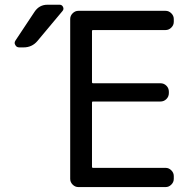

<svg xmlns="http://www.w3.org/2000/svg" viewBox="-20 -800 815 800"><path d="M135.7 -628.9Q113.3 -602.5 78.1 -602.5H60.5Q48.8 -602.5 43.9 -612.3Q41 -617.2 41 -621.1Q41 -626 44.9 -631.8L124 -751Q143.6 -780.3 177.7 -780.3H228.5Q238.3 -780.3 242.7 -771Q247.1 -761.7 240.2 -753.9ZM367.2 -674.8Q363.3 -674.8 363.3 -669.9V-457Q363.3 -453.1 367.2 -453.1H648.4Q663.1 -453.1 673.3 -442.9Q683.6 -432.6 683.6 -418V-412.1Q683.6 -397.5 673.3 -387.2Q663.1 -377 648.4 -377H367.2Q363.3 -377 363.3 -373V-105.5Q363.3 -100.6 367.2 -100.6H669.9Q683.6 -100.6 693.8 -90.3Q704.1 -80.1 704.1 -66.4V-54.7Q704.1 -41 693.8 -30.8Q683.6 -20.5 669.9 -20.5H306.6Q293 -20.5 282.7 -30.8Q272.5 -41 272.5 -54.7V-720.7Q272.5 -734.4 282.7 -744.6Q293 -754.9 306.6 -754.9H669.9Q683.6 -754.9 693.8 -744.6Q704.1 -734.4 704.1 -720.7V-709Q704.1 -695.3 693.8 -685.1Q683.6 -674.8 669.9 -674.8Z"/></svg>

Font: Gen Jyuu GothicL Regular
Style: Regular
Weight: 400
Designer: [Source Han Sans]
Ryoko NISHIZUKA  (kana & ideographs); Paul D. Hunt (Latin, Greek & Cyrillic); Wenlong ZHANG  (bopomofo
Version: Version 1.002.20150607